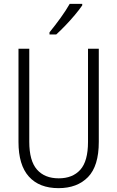

<svg xmlns="http://www.w3.org/2000/svg" viewBox="-20 -967 609 997"><path d="M493 -230Q493 -105 437 -47.5Q381 10 284 10Q184 10 130 -50Q76 -110 76 -230V-714H132V-231Q132 -132 172 -86.5Q212 -41 285 -41Q357 -41 397 -85.5Q437 -130 437 -230V-714H493ZM407 -939Q392 -917 368.5 -889Q345 -861 319 -834Q293 -807 272 -788H237V-799Q267 -836 294.5 -874Q322 -912 342 -947H407Z"/></svg>

Font: Noto Sans Myanmar UI Condensed Light
Style: Regular
Weight: 300
Width: 3
Designer: Monotype Design Team
Foundry: Monotype Imaging Inc.
Version: Version 2.103; ttfautohint (v1.8.4.7-5d5b)